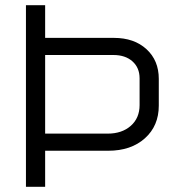

<svg xmlns="http://www.w3.org/2000/svg" viewBox="-20 -720 678 740"><path d="M592 -416V-313Q592 -235 538.5 -187Q485 -139 397 -139H154V0H80V-700H154V-574H419Q497 -574 544.5 -530.5Q592 -487 592 -416ZM518 -418Q518 -459 490.5 -483.5Q463 -508 417 -508H154V-205H395Q450 -205 484 -235Q518 -265 518 -315Z"/></svg>

Font: Bai Jamjuree
Style: Regular
Weight: 400
Designer: Katatrad Aksorn Co.,Ltd.
Foundry: Cadson Demak Co.,Ltd.
Version: Version 1.000; ttfautohint (v1.6)